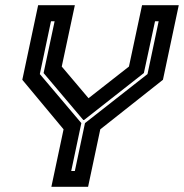

<svg xmlns="http://www.w3.org/2000/svg" viewBox="-20 -720 709 740"><path d="M178 0 225 -221.5 66 -412.5 127 -700H268.5L218 -463.5L325 -337H315.5L477 -463.5L527.5 -700H669L608 -412.5L366.5 -221.5L319.5 0ZM254.5 -61H268.5L307.5 -245.5L548.5 -434.5L591.5 -638H577.5L534.5 -438.5L304 -257.5H301L148 -438.5L190.5 -638H176.5L133.5 -434.5L293.5 -245.5Z"/></svg>

Font: Tourney Thin
Style: Italic
Weight: 100
Italic angle: -12°
Designer: Tyler Finck
Foundry: Etcetera Type Co
Version: Version 1.015